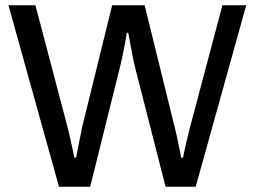

<svg xmlns="http://www.w3.org/2000/svg" viewBox="-20 -706 964 726"><path d="M203 0 12 -686H114L236 -223Q239 -212 243.5 -191.5Q248 -171 253 -149Q258 -127 261 -110H268Q271 -123 273.5 -139Q276 -155 279.5 -171Q283 -187 286 -201Q289 -215 290 -223L404 -686H527L641 -223Q644 -212 648.5 -191.5Q653 -171 657.5 -149Q662 -127 665 -110H672Q675 -123 678 -138.5Q681 -154 685 -170Q689 -186 692.5 -200Q696 -214 698 -223L821 -686H911L720 0H606L487 -466Q484 -481 480 -501.5Q476 -522 472 -544Q468 -566 465 -582H459Q457 -565 453 -543Q449 -521 444.5 -500Q440 -479 437 -466L321 0Z"/></svg>

Font: Archivo SemiBold
Style: Regular
Weight: 400
Version: Version 2.001